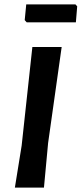

<svg xmlns="http://www.w3.org/2000/svg" viewBox="-20 -858 373 878"><path d="M325 -838 333 -829 327 -756H102L93 -766L100 -838ZM262 -643 200 -204 181 0H48L79 -192L128 -643Z"/></svg>

Font: Alegreya Sans SC
Style: Bold Italic
Weight: 700
Italic angle: -7°
Designer: Juan Pablo del Peral
Foundry: Huerta Tipografica
Version: Version 2.007